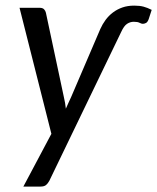

<svg xmlns="http://www.w3.org/2000/svg" viewBox="-20 -505 562 686"><path d="M156.2 141.1Q150.9 150.9 144.3 156.2Q137.7 161.6 125 161.6H63.5L163.6 -26.9L49.8 -477.1H122.1Q132.3 -477.1 137.5 -471.7Q142.6 -466.3 144 -459.5L208.5 -156.7Q210.9 -147 212.6 -136.7Q214.4 -126.5 215.3 -116.7Q219.7 -127 224.4 -137.2Q229 -147.5 233.9 -157.7L338.4 -401.4Q346.2 -418.9 357.4 -434.1Q368.7 -449.2 383.5 -460.4Q398.4 -471.7 417.2 -478.3Q436 -484.9 459.5 -484.9Q479 -484.9 492.9 -481.2Q506.8 -477.5 522 -469.7L511.2 -436.5Q507.3 -425.8 501.5 -422.9Q495.6 -419.9 490.2 -419.9Q485.4 -419.9 478.5 -423.6Q471.7 -427.2 458 -427.2Q445.3 -427.2 434.1 -419.9Q422.9 -412.6 413.1 -391.1Z"/></svg>

Font: Carlito
Style: Italic
Weight: 400
Italic angle: -7°
Designer: Lukasz Dziedzic
Foundry: tyPoland Lukasz Dziedzic
Version: Version 1.104